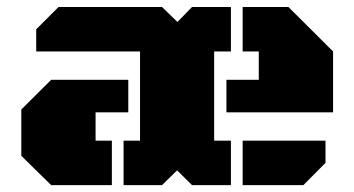

<svg xmlns="http://www.w3.org/2000/svg" viewBox="-20 -539 1031 559"><path d="M339.8 0V-129.4H387.7V-389.2H85.4V-453.6L150.4 -518.6H451.7L496.6 -475.1L539.1 -518.6H652.3V-389.2H603.5V-129.4H652.3V0H539.1L495.6 -43L451.7 0ZM639.2 -211.9V-306.6H733.4V-389.2H686.5V-518.6H819.8L949.7 -389.2V-211.9ZM128.9 0 42 -85.4V-220.2L128.9 -306.6H353.5V-211.9H258.3V-129.4H305.7V0ZM686.5 0V-129.4H927.7V-64.9L863.3 0Z"/></svg>

Font: Black Ops One
Style: Regular
Weight: 400
Designer: James Grieshaber, Eben Sorkin
Foundry: Sorkin Type Co.
Version: Version 1.004; ttfautohint (v1.8.4.7-5d5b)